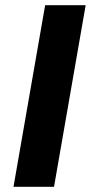

<svg xmlns="http://www.w3.org/2000/svg" viewBox="-20 -720 350 740"><path d="M154 -700H310.2L188.2 0H32Z"/></svg>

Font: Fixel Italic Variable 20240409 Display Thin
Style: Italic
Weight: 100
Italic angle: -10°
Designer: AlfaBravo + MacPaw
Foundry: Kyrylo Tkachov, Marchela Mozhyna, Serhii Makarenko, Maria Weinstein, Zakhar Kryvoshyya
Version: Version 1.211;Glyphs 3.2 (3225)